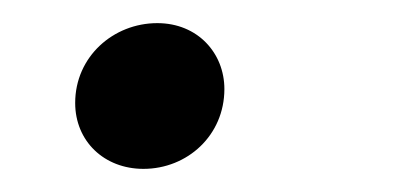

<svg xmlns="http://www.w3.org/2000/svg" viewBox="-20 -136 340 166"><path d="M104 10C142 10 174 -19 174 -59C174 -90 151 -116 116 -116C78 -116 45 -87 45 -47C45 -14 70 10 104 10Z"/></svg>

Font: Source Serif 4 Variable
Style: Italic
Weight: 400
Italic angle: -12°
Designer: Frank Grießhammer
Foundry: Adobe Systems Incorporated
Version: Version 4.004;hotconv 1.0.116;makeotfexe 2.5.65601